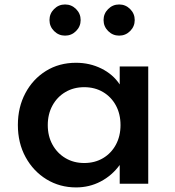

<svg xmlns="http://www.w3.org/2000/svg" viewBox="-20 -802 764 838"><path d="M312 16Q370 16 419.2 -9.8Q468.5 -35.5 502.5 -82V0H627V-512H502.5V-433.5Q473 -478 422.2 -503Q371.5 -528 312 -528Q238 -528 180.8 -492.5Q123.5 -457 90.8 -395.5Q58 -334 58 -256.5Q58 -177.5 91.8 -116Q125.5 -54.5 183.2 -19.2Q241 16 312 16ZM347.5 -90.5Q301.5 -90.5 265.5 -112Q229.5 -133.5 209 -170.8Q188.5 -208 188.5 -256Q188.5 -304 209 -341.5Q229.5 -379 265.5 -400.2Q301.5 -421.5 347.5 -421.5Q394 -421.5 429.8 -400.2Q465.5 -379 485.8 -341.8Q506 -304.5 506 -256Q506 -208 485.8 -170.5Q465.5 -133 429.8 -111.8Q394 -90.5 347.5 -90.5ZM500 -646.5Q528 -646.5 548 -666.5Q568 -686.5 568 -714.5Q568 -742.5 548 -762.5Q528 -782.5 500 -782.5Q472 -782.5 452 -762.5Q432 -742.5 432 -714.5Q432 -686.5 452 -666.5Q472 -646.5 500 -646.5ZM264 -646.5Q292 -646.5 312 -666.5Q332 -686.5 332 -714.5Q332 -742.5 312 -762.5Q292 -782.5 264 -782.5Q236 -782.5 216 -762.5Q196 -742.5 196 -714.5Q196 -686.5 216 -666.5Q236 -646.5 264 -646.5Z"/></svg>

Font: Spartan SemiBold
Style: Regular
Weight: 600
Designer: Matt Bailey, Mirko Velimirovic
Foundry: Matt Bailey
Version: Version 1.003; ttfautohint (v1.8.3)